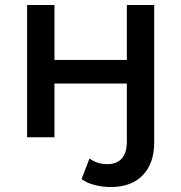

<svg xmlns="http://www.w3.org/2000/svg" viewBox="-20 -552 729 772"><path d="M427 200C538 200 600 130 600 22V-532H490V-311H199V-532H89V0H199V-216H490V19C490 78 461 108 412 108C384 108 359 100 340 85L308 168C337 190 382 200 427 200Z"/></svg>

Font: Montserrat-Alt1 SemBd
Style: Regular
Weight: 600
Designer: Differentunic
Foundry: Differentunic
Version: Version 7.222